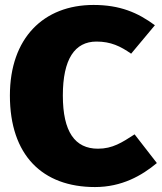

<svg xmlns="http://www.w3.org/2000/svg" viewBox="-20 -736 654 776"><path d="M358 -716C156 -716 20 -582 20 -350C20 -109 151 20 364 20C472 20 553 -26 614 -77L524 -193C473 -160 435 -135 376 -135C283 -135 234 -203 234 -350C234 -497 282 -568 370 -568C428 -568 467 -549 510 -519L606 -634C537 -685 465 -716 358 -716Z"/></svg>

Font: Fira Sans Heavy
Style: Regular
Weight: 900
Designer: bBox Type GmbH & Carrois Corporate GbR & Edenspiekermann AG
Foundry: bBox Type GmbH & Carrois Corporate GbR & Edenspiekermann AG
Version: Version 4.300;PS 004.300;hotconv 1.0.88;makeotf.lib2.5.64775